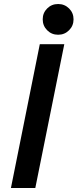

<svg xmlns="http://www.w3.org/2000/svg" viewBox="-20 -941 388 961"><path d="M34.7 0 179.2 -719.7H301.8L156.7 0ZM271 -767.1Q238.3 -767.1 216.1 -789.6Q193.8 -812 193.8 -844.2Q193.8 -876.5 216.1 -898.7Q238.3 -920.9 271 -920.9Q303.2 -920.9 325.7 -898.7Q348.1 -876.5 348.1 -844.2Q348.1 -812 325.7 -789.6Q303.2 -767.1 271 -767.1Z"/></svg>

Font: Reddit Sans SemiBold
Style: Italic
Weight: 600
Italic angle: -11.25°
Designer: Stephen Hutchings
Version: Version 1.013